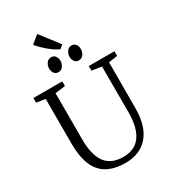

<svg xmlns="http://www.w3.org/2000/svg" viewBox="-265 -1269 1258 1410"><g transform="rotate(-30 364.0 -563.5)"><path d="M376.5 8.5Q281 8.5 219.8 -26Q158.5 -60.5 129 -132Q99.5 -203.5 99.5 -314V-692L24.5 -703.5V-743H269V-703.5L183 -692V-305.5Q183 -227 197.8 -175.2Q212.5 -123.5 239.2 -93.2Q266 -63 302.5 -50.2Q339 -37.5 383 -37.5Q446.5 -37.5 489.8 -67.2Q533 -97 555 -155.8Q577 -214.5 577 -301L576.5 -691L494.5 -703.5V-743H711.5V-703.5L637 -692L636 -305Q636 -223.5 617 -164.5Q598 -105.5 563 -67.2Q528 -29 480.8 -10.2Q433.5 8.5 376.5 8.5ZM279 -815Q257.5 -815 245 -831.5Q232.5 -848 232.5 -872Q232.5 -896.5 246.8 -917Q261 -937.5 286 -937.5H287Q308.5 -937.5 321 -921Q333.5 -904.5 333.5 -880.5Q333.5 -856 319.2 -835.5Q305 -815 280 -815ZM452 -815Q430.5 -815 418 -831.5Q405.5 -848 405.5 -872Q405.5 -896.5 419.8 -917Q434 -937.5 459 -937.5H460Q481.5 -937.5 494 -921Q506.5 -904.5 506.5 -880.5Q506.5 -856 492.2 -835.5Q478 -815 453 -815ZM375.5 -954Q358 -961 335.8 -975.8Q313.5 -990.5 291.2 -1009.2Q269 -1028 249.8 -1047.2Q230.5 -1066.5 218 -1082.5L284 -1136.5L405.5 -978.5L376.5 -954Z"/></g></svg>

Font: Merriweather 36pt Light
Style: Regular
Weight: 300
Designer: Eben Sorkin
Foundry: Eben Sorkin
Version: Version 2.100